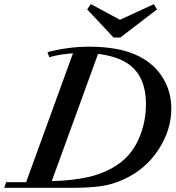

<svg xmlns="http://www.w3.org/2000/svg" viewBox="-45 -900 841 920"><path d="M499 -720.2 373 -855 390.1 -880.4 529.8 -805.2 691.9 -879.9 707.5 -855 531.7 -720.2ZM-24.9 0 -15.6 -26.9H80.1L304.7 -644.5Q246.1 -641.1 190.9 -626L182.6 -650.4Q284.7 -676.3 381.3 -676.3Q532.2 -676.3 622.6 -629.4Q696.3 -591.3 736.1 -525.9Q775.9 -460.4 775.9 -379.9Q775.9 -277.8 714.8 -183.6Q653.8 -89.4 548.8 -41Q492.7 -15.1 436 -7.6Q379.4 0 297.9 0ZM565.4 -596.7Q510.7 -631.8 424.8 -641.6L203.1 -32.2Q299.3 -34.2 376.2 -51.3Q453.1 -68.4 514.6 -108.4Q582.5 -152.3 618.4 -231.4Q654.3 -310.5 654.3 -400.9Q654.3 -538.1 565.4 -596.7Z"/></svg>

Font: Elstob 14pt SemiBold
Style: Italic
Weight: 600
Italic angle: -20°
Designer: Peter S. Baker
Version: Version 1.015